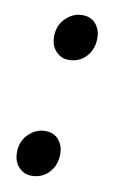

<svg xmlns="http://www.w3.org/2000/svg" viewBox="-68 -563 370 613"><g transform="rotate(10 117.0 -257.0)"><path d="M72 -442Q72 -478 95.8 -501.2Q119.5 -524.5 149.5 -524.5Q177.5 -524.5 193.2 -506Q209 -487.5 209 -460.5Q209 -423.5 186.8 -399.8Q164.5 -376 130 -376Q105.5 -376 88.5 -394.5Q71.5 -413 72 -442ZM19.5 -57Q19.5 -93 43.2 -116.2Q67 -139.5 97 -139.5Q125 -139.5 140.8 -121Q156.5 -102.5 156.5 -75.5Q156.5 -38.5 134.2 -14.8Q112 9 77.5 9Q53 9 36 -9.5Q19 -28 19.5 -57Z"/></g></svg>

Font: Merriweather 24pt SemiBold
Style: Italic
Weight: 600
Italic angle: -7.8°
Version: Version 2.101